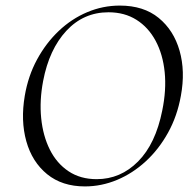

<svg xmlns="http://www.w3.org/2000/svg" viewBox="-20 -656 691 688"><path d="M284.2 12Q202.6 12 148.8 -31.9Q95 -75.8 74.3 -149.8Q53.6 -223.8 68.8 -313Q80.8 -383.8 112.8 -442.8Q144.8 -501.8 190.7 -545.3Q236.6 -588.8 292.6 -612.4Q348.6 -636 409.4 -636Q494.6 -636 548.6 -591.8Q602.6 -547.6 623.5 -474.2Q644.4 -400.8 628.2 -313Q615.2 -240.2 582.2 -180.6Q549.2 -121 502.2 -77.8Q455.2 -34.6 399.3 -11.3Q343.4 12 284.2 12ZM326.4 -14Q411.8 -14 474.7 -77.3Q537.6 -140.6 561.4 -260Q576.6 -333.8 570.1 -397.6Q563.6 -461.4 537.7 -509.7Q511.8 -558 469 -585Q426.2 -612 368.8 -612Q279.4 -612 217.8 -545.6Q156.2 -479.2 134.6 -366Q121.2 -295.8 127.6 -232.4Q134 -169 158.6 -119.8Q183.2 -70.6 225.6 -42.3Q268 -14 326.4 -14Z"/></svg>

Font: Cormorant Light
Style: Italic
Weight: 300
Italic angle: -10°
Designer: Christian Thalmann (Catharsis Fonts)
Foundry: Catharsis Fonts
Version: Version 4.000